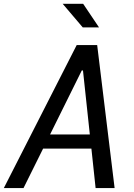

<svg xmlns="http://www.w3.org/2000/svg" viewBox="-42 -960 682 980"><path d="M543 0 454 -730H349.5L-22.5 0H78L178 -201.5H424.5L446 0ZM213.5 -273.5 375.5 -600.5H381.5L416.5 -273.5ZM278 -940.5 380.5 -820H463.5L382.5 -940.5Z"/></svg>

Font: Monaspace Argon
Style: Italic
Weight: 400
Italic angle: -11°
Designer: Riley Cran & the Lettermatic Team
Foundry: Lettermatic
Version: Version 1.101 (Monaspace Argon)